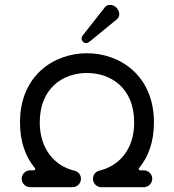

<svg xmlns="http://www.w3.org/2000/svg" viewBox="-20 -777 722 797"><path d="M577 0C596 0 612 -16 612 -35C612 -54 596 -70 577 -70H563C558 -70 556 -72 556 -76C556 -77 556 -78 557 -79C596 -126 619 -188 619 -269C619 -464 477 -556 341 -556C204 -556 63 -464 63 -269C63 -188 86 -126 125 -79C126 -78 126 -77 126 -76C126 -72 124 -70 119 -70H105C86 -70 70 -54 70 -35C70 -16 86 0 105 0H281C301 0 316 -16 316 -35C316 -52 304 -66 287 -69C211 -87 145 -155 145 -269C145 -411 241 -474 341 -474C441 -474 537 -411 537 -269C537 -153 471 -88 394 -69C378 -66 366 -52 366 -35C366 -16 381 0 401 0ZM325 -632C319 -625 317 -617 320 -610C327 -598 338 -593 353 -605L464 -696C476 -705 478 -721 471 -734C462 -754 440 -761 424 -754C421 -753 417 -750 414 -745Z"/></svg>

Font: Fabada
Style: Regular
Weight: 400
Designer: deFharo
Foundry: deFharo.com
Version: Version 4.000 2011 initial release